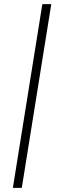

<svg xmlns="http://www.w3.org/2000/svg" viewBox="-20 -725 302 925"><path d="M42 180 184 -705H227L85 180Z"/></svg>

Font: Nunito Sans 7pt Condensed ExtraLight
Style: Italic
Weight: 250
Width: 3
Italic angle: -9°
Designer: Vernon Adams
Foundry: Vernon Adams
Version: Version 3.101;gftools[0.9.27]